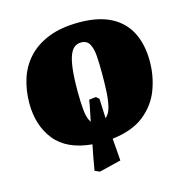

<svg xmlns="http://www.w3.org/2000/svg" viewBox="-101 -630 844 869"><g transform="rotate(-15 321.0 -195.5)"><path d="M262 143 239 133Q245 97 250.5 68Q256 39 261 15Q143 4 88 -65Q33 -134 33 -238Q33 -298 50 -351.5Q67 -405 104.5 -446Q142 -487 201.5 -510.5Q261 -534 345 -534Q434 -534 492.5 -504Q551 -474 580 -417.5Q609 -361 609 -281Q609 -212 585 -148.5Q561 -85 505.5 -41Q450 3 356 14Q358 40 360 65.5Q362 91 364 118ZM349 -84Q367 -99 374.5 -129.5Q382 -160 384 -199.5Q386 -239 386 -282Q386 -329 383.5 -365.5Q381 -402 369 -423Q357 -444 330 -444Q314 -444 300.5 -435Q287 -426 277.5 -403Q268 -380 263 -339Q258 -298 258 -233Q258 -180 262 -142.5Q266 -105 280 -86Q285 -113 290 -135.5Q295 -158 299 -184L331 -188L345 -176Q346 -150 347 -128Q348 -106 349 -84Z"/></g></svg>

Font: Literata 18pt Black
Style: Italic
Weight: 900
Italic angle: -2°
Designer: Latin by Veronika Burian and Jose Scaglione. Greek by Irene Vlachou. Cyrillic by Vera Evstafieva
Foundry: TypeTogether
Version: Version 3.103;gftools[0.9.29]